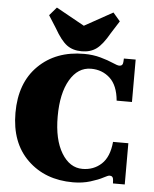

<svg xmlns="http://www.w3.org/2000/svg" viewBox="-59 -913 781 974"><g transform="rotate(5 332.0 -426.0)"><path d="M195 -759 155 -822 191 -864 335 -784 479 -864 515 -822 475 -759Q441 -699 410.5 -676.5Q380 -654 335 -654Q290 -654 259.5 -676.5Q229 -699 195 -759ZM349 12Q207 12 117.5 -75Q28 -162 28 -314Q28 -467 117 -554.5Q206 -642 349 -642Q395 -642 434 -631Q473 -620 497.5 -609Q522 -598 532 -598Q550 -598 551 -619L552 -636H612V-420H534Q527 -497 487.5 -533.5Q448 -570 391 -570Q324 -570 283.5 -501Q243 -432 243 -314Q243 -197 284.5 -128.5Q326 -60 391 -60Q448 -60 487.5 -96.5Q527 -133 534 -210H612V0H552L551 -17Q550 -38 532 -38Q524 -38 501 -25.5Q478 -13 437.5 -0.5Q397 12 349 12Z"/></g></svg>

Font: Arapey Black
Style: Regular
Weight: 900
Designer: Eduardo Rodriguez Tunni
Foundry: Eduardo Rodriguez Tunni
Version: Version 4.000